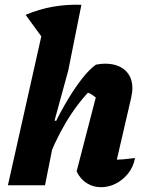

<svg xmlns="http://www.w3.org/2000/svg" viewBox="-20 -774 618 802"><path d="M168 -76 155 -135Q179 -197 207.5 -255Q236 -313 266 -362.5Q296 -412 325.5 -449Q355 -486 381 -504Q391 -506 400.5 -507Q410 -508 418 -508Q472 -508 502.5 -480.5Q533 -453 533 -405Q533 -396 531.5 -386.5Q530 -377 528 -366L468 -107Q494 -108 510 -110Q526 -112 544 -114Q537 -76 514.5 -48.5Q492 -21 462.5 -6.5Q433 8 402 8Q370 8 343 -8.5Q316 -25 300 -58L383 -378L394 -354Q379 -369 365 -378Q351 -387 332 -392L360 -400Q302 -341 254.5 -261Q207 -181 168 -76ZM13 0 172 -709 320 -754 265 -479 208 -271 221 -266 168 0ZM162 -609 87 -712Q144 -736 201.5 -746Q259 -756 320 -754Z"/></svg>

Font: Piazzolla Thin Black
Style: Italic
Weight: 900
Italic angle: -11.3°
Version: Version 2.005